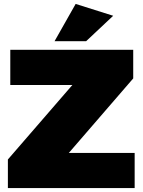

<svg xmlns="http://www.w3.org/2000/svg" viewBox="-20 -954 723 974"><path d="M20 0V-145L347.2 -522.9H32.2V-701.2H655.8V-556.2L329.1 -178.2H663.1V0ZM256.8 -745.1 363.8 -934.1 554.2 -874 417 -745.1Z"/></svg>

Font: Trueno Black
Style: Regular
Weight: 900
Designer: Julieta Ulanovsky
Foundry: Julieta Ulanovsky
Version: Version 3.001b | FøM Fix